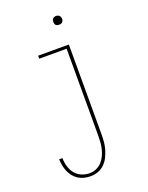

<svg xmlns="http://www.w3.org/2000/svg" viewBox="-168 -780 836 1087"><g transform="rotate(-20 250.0 -237.0)"><path d="M185 223Q166 223 147 218.5Q128 214 112 204Q96 194 84 179Q72 164 64.5 146.5Q57 129 53.5 110Q50 91 49 72H69Q69 97 76 121.5Q83 146 98 165.5Q113 185 136.5 195Q160 205 185 205Q205 205 224.5 197Q244 189 258 174Q272 159 281 140.5Q290 122 295 102Q300 82 301.5 61.5Q303 41 303 20V-502H138V-520H323V20Q323 43 321 66Q319 89 312.5 111Q306 133 295.5 154Q285 175 268.5 191Q252 207 230 215Q208 223 185 223ZM310 -644Q305 -644 299.5 -645.5Q294 -647 290.5 -650.5Q287 -654 285.5 -659.5Q284 -665 284 -670Q284 -675 285.5 -680.5Q287 -686 290.5 -689.5Q294 -693 299.5 -695Q305 -697 310 -697Q315 -697 320.5 -695Q326 -693 329.5 -689.5Q333 -686 335 -680.5Q337 -675 337 -670Q337 -665 335 -659.5Q333 -654 329.5 -650.5Q326 -647 320.5 -645.5Q315 -644 310 -644Z"/></g></svg>

Font: Iosevka Curly Thin
Style: Regular
Weight: 100
Monospace: yes
Designer: Belleve Invis
Foundry: Belleve Invis
Version: Version 22.1.2; ttfautohint (v1.8.4)